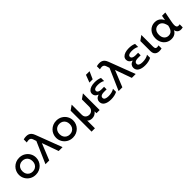

<svg xmlns="http://www.w3.org/2000/svg" viewBox="348 -2382 4214 4214"><g transform="rotate(-45 2454.5 -275.0)"><path d="M302.2 15Q224.2 15 163.6 -20.8Q103 -56.6 68.4 -116.2Q33.8 -175.9 33.8 -247.5Q33.8 -300.2 53.7 -347.7Q73.5 -395.2 109.6 -431.7Q145.8 -468.1 194.8 -489.1Q243.8 -510 302.2 -510Q380.1 -510 440.8 -474.2Q501.4 -438.4 536 -378.8Q570.6 -319.1 570.6 -247.5Q570.6 -194.8 550.7 -147.3Q530.9 -99.8 494.8 -63.3Q458.6 -26.9 409.7 -5.9Q360.8 15 302.2 15ZM302.2 -82.5Q348 -82.5 383.7 -102.8Q419.4 -123 439.9 -159.9Q460.3 -196.9 460.3 -247.5Q460.3 -298.1 440 -335.2Q419.6 -372.3 383.9 -392.4Q348.2 -412.5 302.2 -412.5Q256.2 -412.5 220.5 -392.4Q184.8 -372.3 164.4 -335.2Q144.1 -298.1 144.1 -247.5Q144.1 -196.9 164.5 -159.9Q184.9 -123 220.7 -102.8Q256.4 -82.5 302.2 -82.5Z M611.9 0 831.7 -502.5 805.9 -577.4Q797.2 -605.9 777.8 -621.9Q758.4 -637.9 728.9 -637.9Q716.4 -637.9 698.1 -635.6Q679.8 -633.2 659.6 -627.6L659.9 -722.8Q679.6 -729.1 703 -732.1Q726.4 -735 745.7 -735Q785.1 -735 815.8 -723Q846.4 -711 869.5 -684.3Q892.6 -657.6 909.3 -613.4L1142.4 0H1021.7L884.4 -384L728.8 0Z M1454.2 15Q1376.2 15 1315.6 -20.8Q1255 -56.6 1220.4 -116.2Q1185.8 -175.9 1185.8 -247.5Q1185.8 -300.2 1205.7 -347.7Q1225.5 -395.2 1261.6 -431.7Q1297.8 -468.1 1346.8 -489.1Q1395.8 -510 1454.2 -510Q1532.1 -510 1592.8 -474.2Q1653.4 -438.4 1688 -378.8Q1722.6 -319.1 1722.6 -247.5Q1722.6 -194.8 1702.7 -147.3Q1682.9 -99.8 1646.8 -63.3Q1610.6 -26.9 1561.7 -5.9Q1512.8 15 1454.2 15ZM1454.2 -82.5Q1500 -82.5 1535.7 -102.8Q1571.4 -123 1591.9 -159.9Q1612.3 -196.9 1612.3 -247.5Q1612.3 -298.1 1592 -335.2Q1571.6 -372.3 1535.9 -392.4Q1500.2 -412.5 1454.2 -412.5Q1408.2 -412.5 1372.5 -392.4Q1336.8 -372.3 1316.4 -335.2Q1296.1 -298.1 1296.1 -247.5Q1296.1 -196.9 1316.5 -159.9Q1336.9 -123 1372.7 -102.8Q1408.4 -82.5 1454.2 -82.5Z M1833.1 210V-440.1L1943.1 -518.8V-206Q1943.1 -148.1 1977.3 -117.2Q2011.5 -86.2 2063.4 -86.2Q2095.9 -86.2 2123.2 -102.1Q2150.4 -117.9 2166.8 -146.3Q2183.2 -174.8 2183.2 -212.2V-440.1L2293.2 -518.8V0H2194.4V-58.5Q2165.4 -20.7 2128.8 -2.8Q2092.1 15 2051.1 15Q2016.8 15 1987.2 4.6Q1957.7 -5.8 1937.1 -29.9V210Z M2639.1 15Q2537.1 15 2475.5 -22Q2413.8 -59 2413.8 -134.4Q2413.8 -174.5 2437.3 -205.7Q2460.8 -236.8 2516.6 -256.1Q2466.2 -276.2 2445.6 -305.8Q2425.1 -335.4 2425.1 -370.5Q2425.1 -415.8 2454.3 -446.7Q2483.5 -477.7 2533.6 -493.5Q2583.7 -509.4 2645.7 -509.4Q2692.8 -509.4 2733.7 -502Q2774.5 -494.7 2812.9 -477.2V-380.8Q2781.3 -400.7 2740.8 -410.2Q2700.3 -419.8 2653.2 -419.8Q2619.5 -419.8 2591.9 -413.7Q2564.4 -407.7 2547.9 -394.1Q2531.4 -380.5 2531.4 -357.4Q2531.4 -326.8 2560.7 -309.5Q2590 -292.2 2637.4 -292.2H2722.6V-213.2H2640.4Q2605.7 -213.2 2579.8 -206Q2553.9 -198.7 2539.8 -183.5Q2525.6 -168.4 2525.6 -144.9Q2525.6 -109.8 2558.5 -93Q2591.4 -76.1 2649.9 -76.1Q2702.7 -76.1 2749.2 -87.9Q2795.6 -99.8 2829.9 -123.1V-27.2Q2789.3 -6.3 2741.8 4.3Q2694.2 15 2639.1 15ZM2560.9 -585 2627.8 -759.5H2739.6L2662.2 -585Z M2881.9 0 3101.7 -502.5 3075.9 -577.4Q3067.2 -605.9 3047.8 -621.9Q3028.4 -637.9 2998.9 -637.9Q2986.4 -637.9 2968.1 -635.6Q2949.8 -633.2 2929.6 -627.6L2929.9 -722.8Q2949.6 -729.1 2973 -732.1Q2996.4 -735 3015.7 -735Q3055.1 -735 3085.8 -723Q3116.4 -711 3139.5 -684.3Q3162.6 -657.6 3179.3 -613.4L3412.4 0H3291.7L3154.4 -384L2998.8 0Z M3696.1 15Q3594.1 15 3532.5 -22Q3470.8 -59 3470.8 -134.4Q3470.8 -174.5 3494.3 -205.7Q3517.8 -236.8 3573.6 -256.1Q3523.2 -276.2 3502.6 -305.8Q3482.1 -335.4 3482.1 -370.5Q3482.1 -415.8 3511.3 -446.7Q3540.5 -477.7 3590.6 -493.5Q3640.7 -509.4 3702.7 -509.4Q3749.8 -509.4 3790.7 -502Q3831.5 -494.7 3869.9 -477.2V-380.8Q3838.3 -400.7 3797.8 -410.2Q3757.3 -419.8 3710.2 -419.8Q3676.5 -419.8 3648.9 -413.7Q3621.4 -407.7 3604.9 -394.1Q3588.4 -380.5 3588.4 -357.4Q3588.4 -326.8 3617.7 -309.5Q3647 -292.2 3694.4 -292.2H3779.6V-213.2H3697.4Q3662.7 -213.2 3636.8 -206Q3610.9 -198.7 3596.8 -183.5Q3582.6 -168.4 3582.6 -144.9Q3582.6 -109.8 3615.5 -93Q3648.4 -76.1 3706.9 -76.1Q3759.7 -76.1 3806.2 -87.9Q3852.6 -99.8 3886.9 -123.1V-27.2Q3846.3 -6.3 3798.8 4.3Q3751.2 15 3696.1 15Z M4134.6 14Q4094.6 14 4063.2 -1Q4031.9 -16.1 4014 -47.2Q3996.1 -78.3 3996.1 -127V-440.1L4106.1 -518.8V-159.9Q4106.1 -116.4 4119 -99.2Q4131.9 -82 4160.2 -82Q4169.8 -82 4181.8 -83.8Q4193.9 -85.6 4210.6 -90.5V4.9Q4193.2 9.3 4171.8 11.7Q4150.3 14 4134.6 14Z M4511.8 15Q4441.9 15 4387.3 -18.9Q4332.8 -52.8 4301.5 -112.1Q4270.3 -171.4 4270.3 -247.5Q4270.3 -304.6 4288 -352.7Q4305.8 -400.8 4338 -436.1Q4370.2 -471.3 4413.8 -490.7Q4457.3 -510 4509.2 -510Q4557.6 -510 4595.4 -493.3Q4633.2 -476.6 4659.9 -447.5Q4686.7 -418.4 4702.4 -380.6L4724.2 -495H4826.6L4780.9 -260Q4769.8 -203.1 4769.4 -166.2Q4769.1 -129.4 4779.6 -110.1Q4790.1 -90.8 4811.8 -86.2Q4833.6 -81.6 4866.1 -89.1V5.9Q4818.4 19.4 4780.4 12.4Q4742.5 5.4 4718.4 -19.2Q4694.4 -43.9 4688.4 -83.8Q4660.1 -35.6 4617.2 -10.3Q4574.3 15 4511.8 15ZM4521.4 -82.5Q4566.2 -82.5 4595.5 -103.8Q4624.8 -125.1 4642.2 -162.2Q4659.6 -199.3 4668.8 -247.1Q4665.7 -263.9 4659.6 -285.4Q4653.6 -307 4642.9 -329.2Q4632.3 -351.4 4615.8 -370.4Q4599.4 -389.3 4575.6 -400.9Q4551.9 -412.5 4519.3 -412.5Q4477.4 -412.5 4446.2 -392.5Q4415.1 -372.5 4397.8 -335.5Q4380.6 -298.5 4380.6 -247.9Q4380.6 -170.7 4419.6 -126.6Q4458.6 -82.5 4521.4 -82.5Z"/></g></svg>

Font: Geologica-Sharp
Style: Regular
Weight: 100
Designer: Sindre Bremnes, Frode Helland
Foundry: Monokrom Skriftforlag AS
Version: Version 1.010;gftools[0.9.28]